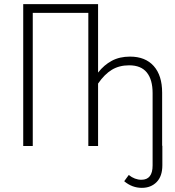

<svg xmlns="http://www.w3.org/2000/svg" viewBox="-20 -704 843 926"><path d="M763 -1V93Q763 146 735.5 174Q708 202 664 202Q617 202 579 170L601 140Q630 163 662 163Q716 163 716 94V-255Q716 -320 688 -354.5Q660 -389 603 -389Q555 -389 519.5 -367.5Q484 -346 453 -301V0H406V-642H138V0H92V-684H453V-354Q482 -391 519.5 -411Q557 -431 607 -431Q681 -431 721.5 -385.5Q762 -340 762 -257V-1Z"/></svg>

Font: Fira Sans Extra Condensed ExtraLight
Style: Regular
Weight: 275
Width: 1
Designer: Carrois Corporate & Edenspiekermann AG
Foundry: Carrois Corporate GbR & Edenspiekermann AG
Version: Version 4.203